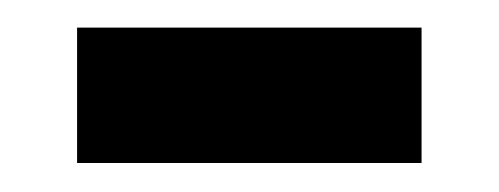

<svg xmlns="http://www.w3.org/2000/svg" viewBox="-20 -318 356 137"><path d="M35 -201.7V-298.3H280.8V-201.7Z"/></svg>

Font: Funnel Sans Light Medium
Style: Regular
Weight: 500
Version: Version 1.000